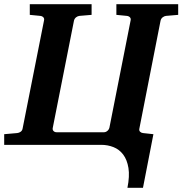

<svg xmlns="http://www.w3.org/2000/svg" viewBox="-41 -691 870 916"><path d="M751 -615.2Q742.7 -614.3 735.1 -608.4Q727.5 -602.5 725.1 -592.8L624 -78.1Q621.6 -68.4 627.2 -62.7Q632.8 -57.1 641.1 -56.2L690.9 -50.8L641.1 205.1H566.9Q578.1 149.4 571.8 110.4Q565.4 71.3 546.9 46.6Q528.3 22 500.7 11Q473.1 0 441.9 0H-21V-50.8L41 -56.2Q50.3 -57.1 57.9 -62.7Q65.4 -68.4 66.9 -78.1L168.9 -592.8Q171.4 -602.5 165.8 -608.4Q160.2 -614.3 150.9 -615.2L101.1 -620.1V-670.9H396V-620.1L337.9 -615.2Q329.6 -614.3 322 -608.4Q314.5 -602.5 312 -592.8L210.9 -82Q208.5 -72.3 214.1 -66.2Q219.7 -60.1 229 -60.1H455.1Q463.4 -60.1 470.9 -66.2Q478.5 -72.3 481 -82L582 -592.8Q584.5 -602.5 578.9 -608.4Q573.2 -614.3 564 -615.2L514.2 -620.1V-670.9H809.1V-620.1Z"/></svg>

Font: Charis SIL
Style: Bold Italic
Weight: 700
Italic angle: -11°
Foundry: SIL International
Version: Version 4.112